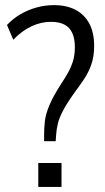

<svg xmlns="http://www.w3.org/2000/svg" viewBox="-20 -734 413 754"><path d="M153.2 -179.4V-206.4Q153.2 -232.5 156.4 -259.3Q159.5 -286.1 174.1 -321.1Q188.7 -356 221 -406Q234 -425.6 245.9 -446.3Q257.8 -466.9 265.9 -491.7Q274 -516.5 274 -548.5Q274 -582.4 263.7 -604.7Q253.3 -627.1 232.5 -637.7Q211.7 -648.3 180.4 -648.3Q141.6 -648.3 104.6 -631.2Q67.5 -614.2 32 -578.2L7.5 -635.8Q29.7 -659.8 58.9 -677.2Q88.1 -694.6 122.4 -704.3Q156.7 -713.9 191.6 -713.9Q241.4 -713.9 276.7 -695.3Q312 -676.6 330.9 -641.2Q349.7 -605.8 349.7 -553.9Q349.7 -513.4 339.2 -482.3Q328.6 -451.2 311.2 -424.9Q293.8 -398.6 274 -372.3Q242.3 -328.3 227.3 -299.2Q212.3 -270.1 207.1 -248.4Q201.8 -226.6 200.4 -203.7L198.7 -179.4ZM130.3 0V-93.8H221.6V0Z"/></svg>

Font: Nunito Sans 12pt ExtraLight Condensed
Style: Regular
Weight: 200
Width: 3
Version: Version 3.101;gftools[0.9.27]